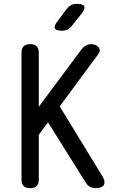

<svg xmlns="http://www.w3.org/2000/svg" viewBox="-20 -970 640 1000"><path d="M182 -35Q182 -12 171 -1Q160 10 137 10Q114 10 103 -1Q92 -12 92 -35V-695Q92 -718 103 -729Q114 -740 137 -740Q160 -740 171 -729Q182 -718 182 -695V-414L404 -712Q415 -726 428 -733Q441 -740 455 -740Q464 -740 474.5 -736.5Q485 -733 492 -726Q499 -719 499.5 -708.5Q500 -698 489 -684L291 -416L514 -51Q523 -36 524 -24.5Q525 -13 520 -5.5Q515 2 504.5 6Q494 10 480 10Q461 10 448 2.5Q435 -5 426 -20L230 -333L182 -268ZM303 -810Q272 -810 266 -822Q260 -834 279 -859L328 -924Q338 -937 350.5 -943.5Q363 -950 380 -950Q412 -950 418.5 -937.5Q425 -925 405 -899L353 -834Q343 -822 331 -816Q319 -810 303 -810Z"/></svg>

Font: Maple Mono NF CN
Style: Regular
Weight: 400
Monospace: yes
Designer: subframe7536
Version: Version 7.000